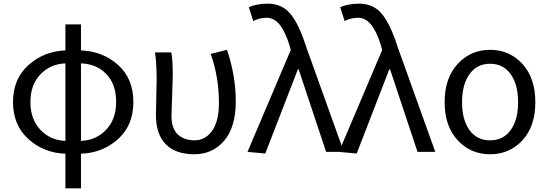

<svg xmlns="http://www.w3.org/2000/svg" viewBox="-20 -829 2993 1048"><path d="M337 199V10Q219 6 135 -70Q51 -146 51 -272Q51 -398 135 -473.5Q219 -549 337 -554V-696H422V-554Q542 -549 625 -474Q708 -399 708 -272Q708 -145 624 -69.5Q540 6 422 10V199ZM337 -60V-483Q255 -480 200.5 -423Q146 -366 146 -272Q146 -178 200.5 -120.5Q255 -63 337 -60ZM422 -483V-60Q504 -63 559 -120.5Q614 -178 614 -273Q614 -368 561 -424Q508 -480 422 -483Z M923 -416 916 -196Q916 -128 950.5 -95.5Q985 -63 1042.5 -63Q1100 -63 1137.5 -114.5Q1175 -166 1175 -268Q1175 -408 1130 -535L1219 -557Q1267 -415 1267 -275.5Q1267 -136 1204 -61.5Q1141 13 1040 13Q939 13 885 -41.5Q831 -96 831 -202L835 -394Q835 -486 826 -543H915Q923 -505 923 -416Z M1428 9 1331 0 1567 -556 1561 -579Q1537 -657 1506.5 -694.5Q1476 -732 1436 -732Q1396 -732 1362 -714L1338 -790Q1383 -809 1441 -809Q1519 -809 1565.5 -753Q1612 -697 1651 -574L1857 0H1760L1610 -451H1606Z M1927 9 1830 0 2066 -556 2060 -579Q2036 -657 2005.5 -694.5Q1975 -732 1935 -732Q1895 -732 1861 -714L1837 -790Q1882 -809 1940 -809Q2018 -809 2064.5 -753Q2111 -697 2150 -574L2356 0H2259L2109 -451H2105Z M2831.5 -63Q2761 13 2655 13Q2549 13 2478 -63.5Q2407 -140 2407 -271.5Q2407 -403 2478 -480Q2549 -557 2655 -557Q2761 -557 2831.5 -480Q2902 -403 2902 -271Q2902 -139 2831.5 -63ZM2542.5 -119Q2583 -63 2655 -63Q2727 -63 2767.5 -119Q2808 -175 2808 -271Q2808 -367 2767.5 -424Q2727 -481 2655 -481Q2583 -481 2542.5 -424Q2502 -367 2502 -271Q2502 -175 2542.5 -119Z"/></svg>

Font: Swei Fan Sans CJK TC
Style: Regular
Weight: 400
Version: Version 2.130